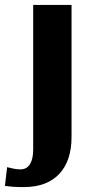

<svg xmlns="http://www.w3.org/2000/svg" viewBox="-69 -548 370 781"><path d="M-49 208C-23 212 -1 213 29 213C155 213 222 136 222 10V-528H66V60C66 109 50 141 14 141C-6 141 -23 136 -40 132Z"/></svg>

Font: Aerodynamic
Style: Bd
Weight: 500
Designer: Google
Version: Version 2.000980; 2014